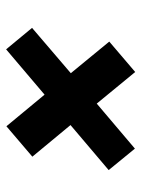

<svg xmlns="http://www.w3.org/2000/svg" viewBox="65 -672 473 644"><g transform="rotate(90 302.0 -349.5)"><path d="M221 -566 327 -437 478 -565 550 -477 399 -349 505 -221 403 -134 297 -262 145 -133 73 -220 225 -350 119 -479Z"/></g></svg>

Font: Pathway Extreme 8pt Thin 12pt ExtraBold
Style: Italic
Weight: 800
Italic angle: -8°
Version: Version 1.001;gftools[0.9.26]